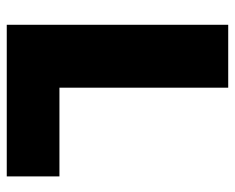

<svg xmlns="http://www.w3.org/2000/svg" viewBox="-82 -596 679 554"><g transform="rotate(90 257.0 -319.5)"><path d="M233.5 -639V0H52V-639ZM156 0V-152H489.5V0Z"/></g></svg>

Font: Anek Malayalam ExtraBold
Style: Regular
Weight: 800
Version: Version 1.003